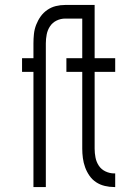

<svg xmlns="http://www.w3.org/2000/svg" viewBox="-20 -755 540 775"><path d="M115 0V-465H69V-520H115V-580Q115 -599 117 -618Q119 -637 126 -655Q133 -673 144 -688.5Q155 -704 171 -715Q187 -726 205.5 -730.5Q224 -735 243 -735H362V-520H445V-465H362V-155Q362 -137 365.5 -119Q369 -101 379 -86Q389 -71 406 -63Q423 -55 441 -55H445V0H441Q422 0 403 -4.5Q384 -9 368 -19.5Q352 -30 341 -46Q330 -62 323.5 -80Q317 -98 314.5 -117Q312 -136 312 -155V-465H248V-520H312V-680H243Q225 -680 208.5 -672Q192 -664 182 -649Q172 -634 168.5 -616Q165 -598 165 -580V0Z"/></svg>

Font: Iosevka SS18 Light
Style: Regular
Weight: 300
Monospace: yes
Designer: Belleve Invis
Foundry: Belleve Invis
Version: Version 25.1.1; ttfautohint (v1.8.4)